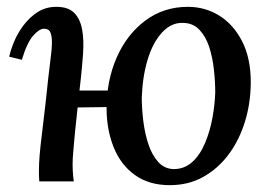

<svg xmlns="http://www.w3.org/2000/svg" viewBox="-20 -531 796 562"><path d="M95 0Q94 -10 94 -17.5Q94 -25 94 -33Q94 -52 96 -76.5Q98 -101 102.5 -137Q107 -173 113 -226Q118 -274 121.5 -304.5Q125 -335 127.5 -354.5Q130 -374 131 -386Q132 -398 132 -408Q132 -425 127.5 -436Q123 -447 109 -447Q95 -447 77 -426.5Q59 -406 44 -356L7 -365Q11 -384 21 -408.5Q31 -433 48.5 -456.5Q66 -480 90 -495.5Q114 -511 145 -511Q180 -511 197.5 -493Q215 -475 220.5 -444Q226 -413 223 -373Q221 -342 217 -305Q213 -268 208.5 -228.5Q204 -189 200 -148.5Q196 -108 193 -68Q192 -48 193 -31Q194 -14 196 0ZM477 11Q416 11 374.5 -19Q333 -49 312.5 -100.5Q292 -152 292 -214Q292 -295 321.5 -362.5Q351 -430 405 -470.5Q459 -511 530 -511Q580 -511 621.5 -485.5Q663 -460 688.5 -410.5Q714 -361 714 -291Q714 -231 697.5 -176.5Q681 -122 650 -80Q619 -38 575.5 -13.5Q532 11 477 11ZM488 -36Q520 -36 543 -57Q566 -78 580.5 -113Q595 -148 602 -187Q609 -226 610 -260Q610 -293 606 -328.5Q602 -364 592 -394.5Q582 -425 563 -444.5Q544 -464 515 -464Q481 -465 454 -435.5Q427 -406 412 -356Q397 -306 395 -245Q395 -213 399.5 -176.5Q404 -140 414.5 -108.5Q425 -77 443 -57Q461 -37 488 -36ZM171 -216 175 -266H326L323 -218Z"/></svg>

Font: Lora Medium
Style: Italic
Weight: 500
Italic angle: -3°
Designer: Olga Karpushina, Alexei Vanyashin (Cyrillic)
Foundry: Cyreal
Version: Version 3.004